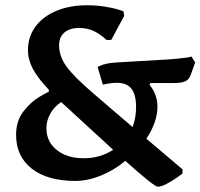

<svg xmlns="http://www.w3.org/2000/svg" viewBox="-20 -674 760 728"><path d="M496 -267Q496 -315 478.5 -337.5Q461 -360 423 -360Q406 -360 390 -357Q374 -354 370 -353L350 -420Q352 -421 360.5 -425Q369 -429 384.5 -432.5Q400 -436 419 -437L624 -449Q704 -456 706 -460L720 -437L702 -387Q695 -371 681 -365Q667 -359 633 -359H550L547 -352Q561 -336 569 -314.5Q577 -293 577 -270Q577 -211 535 -148L672 -32V-16Q667 -12 650 0Q633 12 612 23Q591 34 578 34Q565 34 455 -64Q412 -28 362 -8Q312 12 266 12Q160 12 100.5 -34.5Q41 -81 41 -163Q41 -215 68.5 -251Q96 -287 130.5 -307.5Q165 -328 165 -325V-334Q123 -378 104.5 -413Q86 -448 86 -484Q86 -534 114 -572.5Q142 -611 193 -632.5Q244 -654 309 -654Q346 -654 377 -649Q408 -644 426 -638.5Q444 -633 448 -631L451 -614L402 -523L385 -522Q357 -547 333 -557.5Q309 -568 280 -568Q244 -568 224 -550.5Q204 -533 204 -502Q204 -461 232 -422Q260 -383 336 -318L483 -192Q496 -229 496 -267ZM156 -188Q156 -137 195 -105.5Q234 -74 297 -74Q360 -74 409 -106L212 -287Q186 -270 171 -243.5Q156 -217 156 -188Z"/></svg>

Font: Sahitya
Style: Bold
Weight: 700
Designer: Juan Pablo del Peral
Foundry: Juan Pablo del Peral (http://www.huertatipografica.com)
Version: Version 1.001;PS 001.000;hotconv 1.0.70;makeotf.lib2.5.58329